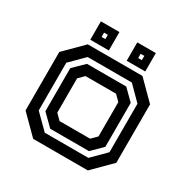

<svg xmlns="http://www.w3.org/2000/svg" viewBox="-153 -810 934 950"><g transform="rotate(30 314.0 -335.5)"><path d="M158 0 55 -103V-437L158 -540H470.5L573.5 -437V-103L470.5 0ZM192.5 -55H441.5L518 -131.5V-408.5L441.5 -485.5H189L111.5 -408V-135.5ZM206 -85.5 142 -148.5V-395L203 -454.5H427.5L487 -395.5V-144.5L427.5 -85.5ZM227 -141.5H401.5L432 -172V-368L401.5 -398.5H227L196.5 -368V-172ZM365.5 -566V-671H471.5V-566ZM157.5 -566V-671H263.5V-566ZM199 -606H220.5V-630.5H199ZM408 -606H429V-630.5H408Z"/></g></svg>

Font: Tourney SemiBold
Style: Regular
Weight: 600
Version: Version 1.015